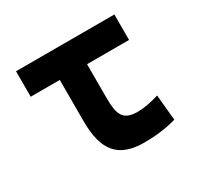

<svg xmlns="http://www.w3.org/2000/svg" viewBox="-120 -657 826 804"><g transform="rotate(-30 293.0 -254.5)"><path d="M363.3 9.8C416 9.8 467.8 3.9 518.1 -10.7L506.3 -134.3C466.8 -121.6 429.2 -115.7 402.3 -115.7C331.1 -115.7 317.9 -150.9 317.9 -232.9V-394.5H521V-517.6H45.4V-394.5H186V-195.3C186 -51.8 237.8 9.8 363.3 9.8Z"/></g></svg>

Font: Cascadia Code
Style: Bold
Weight: 700
Monospace: yes
Designer: Aaron Bell
Foundry: Saja Typeworks
Version: Version 2404.023